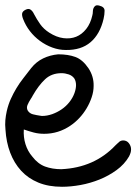

<svg xmlns="http://www.w3.org/2000/svg" viewBox="-20 -716 523 736"><path d="M5.9 -290Q11.7 -315.4 21.5 -336.9Q31.2 -358.4 43 -377.9Q54.7 -397.5 69.3 -416Q84 -434.6 99.6 -455.1Q119.1 -479.5 145.5 -492.2Q171.9 -504.9 203.1 -507.8Q241.2 -507.8 269 -497.6Q296.9 -487.3 319.3 -454.1Q339.8 -422.9 338.9 -386.7Q338.9 -365.2 331.5 -343.3Q324.2 -321.3 312 -300.8Q299.8 -280.3 283.7 -263.2Q267.6 -246.1 250 -234.4Q204.1 -203.1 149.4 -203.1Q127.9 -203.1 109.4 -208Q90.8 -212.9 71.3 -219.7Q69.3 -190.4 77.6 -163.6Q85.9 -136.7 103.5 -116.2Q125 -87.9 152.8 -77.6Q180.7 -67.4 214.8 -67.4Q341.8 -73.2 422.9 -159.2Q429.7 -166 436.5 -171.9Q443.4 -177.7 452.1 -177.7Q465.8 -177.7 474.1 -167Q482.4 -156.2 482.4 -143.6Q482.4 -136.7 480.5 -130.4Q478.5 -124 474.6 -116.2Q457 -85.9 426.8 -64Q396.5 -42 361.3 -27.8Q326.2 -13.7 288.6 -6.8Q251 0 217.8 0Q166 0 127 -16.1Q87.9 -32.2 61 -61.5Q34.2 -90.8 19 -130.9Q3.9 -170.9 1 -218.8Q-1 -238.3 0.5 -255.4Q2 -272.5 5.9 -290ZM85.9 -293Q92.8 -281.2 106.4 -277.8Q120.1 -274.4 133.8 -272.5Q135.7 -272.5 137.2 -272Q138.7 -271.5 140.6 -271.5Q160.2 -271.5 179.7 -278.3Q199.2 -285.2 216.3 -296.9Q233.4 -308.6 246.1 -324.7Q258.8 -340.8 265.6 -359.4Q277.3 -392.6 265.6 -414.1Q257.8 -425.8 243.7 -430.7Q229.5 -435.5 215.8 -435.5Q177.7 -435.5 152.8 -412.1Q127.9 -388.7 105.5 -349.6Q101.6 -341.8 98.6 -337.9Q89.8 -324.2 85.4 -313.5Q81.1 -302.7 85.9 -293ZM232.4 -524.4Q206.1 -524.4 180.7 -533.7Q155.3 -543 133.3 -559.1Q111.3 -575.2 94.7 -596.7Q78.1 -618.2 68.4 -643.6Q63.5 -656.2 64.9 -664.6Q66.4 -672.9 78.1 -678.7Q89.8 -684.6 97.7 -678.7Q105.5 -672.9 110.4 -662.1Q121.1 -641.6 134.3 -623Q147.5 -604.5 168.9 -590.8Q196.3 -573.2 223.1 -569.8Q250 -566.4 272 -575.2Q293.9 -584 310.5 -605Q327.1 -626 334 -657.2Q335.9 -664.1 335.9 -671.4Q335.9 -678.7 338.4 -684.6Q340.8 -690.4 345.7 -693.8Q350.6 -697.3 361.3 -694.3Q380.9 -689.5 380.9 -674.8Q380.9 -660.2 377 -643.6Q363.3 -585 327.1 -554.2Q291 -523.4 232.4 -524.4Z"/></svg>

Font: Scriphy
Style: Regular
Weight: 400
Designer: Ala M. Lockhart
Foundry: Ala M. Lockhart
Version: Version 1.0 2021